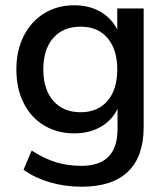

<svg xmlns="http://www.w3.org/2000/svg" viewBox="-20 -520 635 727"><path d="M524 -488V-39Q524 73 464.5 130Q405 187 289 187Q226 187 169.5 170.5Q113 154 69 123L100 50Q148 81 192.5 94.5Q237 108 288 108Q425 108 425 -31V-108Q404 -64 361 -39.5Q318 -15 261 -15Q197 -15 147 -45Q97 -75 69.5 -130Q42 -185 42 -257Q42 -329 70 -384Q98 -439 147.5 -469.5Q197 -500 261 -500Q317 -500 359.5 -476Q402 -452 424 -408V-488ZM424 -257Q424 -332 387.5 -375.5Q351 -419 285 -419Q219 -419 181.5 -376Q144 -333 144 -257Q144 -181 182 -138Q220 -95 285 -95Q350 -95 387 -138Q424 -181 424 -257Z"/></svg>

Font: wassup Sans
Style: Medium
Weight: 600
Version: Version 2.001